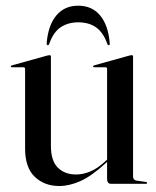

<svg xmlns="http://www.w3.org/2000/svg" viewBox="-20 -630 536 658"><path d="M66 -121V-394Q66 -399.5 59.5 -399.5H20.5Q17 -399.5 17 -402.5Q17 -404.5 21 -406L141.5 -439.5Q147.5 -441 150 -441Q154.5 -441 154.5 -436V-130Q154.5 -79 178.2 -55.5Q202 -32 240.5 -32Q264.5 -32 289.2 -42.2Q314 -52.5 340 -76.5L347 -83V-394Q347 -399.5 341.5 -399.5H302.5Q299 -399.5 299 -402.5Q299 -404.5 302.5 -406L423 -439.5Q428.5 -441 431 -441Q436 -441 436 -436V-25.5Q436 -13 448 -11L479.5 -6.5Q484 -6 484 -3Q484 0 480.5 0H361Q347 0 347 -16.5V-75L343.5 -72Q294 -26.5 255.8 -9.5Q217.5 7.5 183 7.5Q132.5 7.5 99.2 -24Q66 -55.5 66 -121ZM248 -553.5Q213.5 -553.5 188.2 -536.8Q163 -520 149 -480.5Q147.5 -475 144 -475Q139.5 -475 140 -482.5Q145 -543.5 173 -577Q201 -610.5 248 -610.5Q295.5 -610.5 323.2 -577Q351 -543.5 356 -482.5Q357 -475 352.5 -475Q349 -475 347.5 -480.5Q334 -518.5 309.5 -536Q285 -553.5 248 -553.5Z"/></svg>

Font: Fraunces 144pt S000
Style: Regular
Weight: 400
Version: Version 1.000; ttfautohint (v1.8.3)